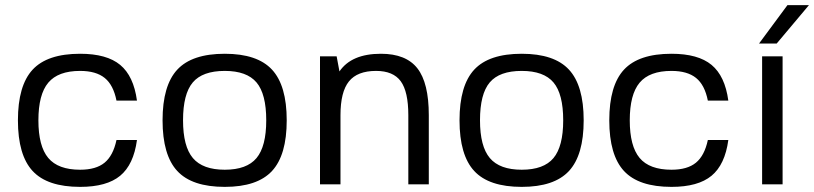

<svg xmlns="http://www.w3.org/2000/svg" viewBox="-20 -720 3180 750"><path d="M435 -173H515Q502 -77 449.5 -33.5Q397 10 293 10Q165 10 107.5 -52Q50 -114 50 -250Q50 -386 107.5 -448Q165 -510 293 -510Q397 -510 449.5 -466.5Q502 -423 515 -327H435Q423 -388 389 -415.5Q355 -443 293 -443Q207 -443 168.5 -397Q130 -351 130 -250Q130 -149 168.5 -103Q207 -57 293 -57Q355 -57 388.5 -84.5Q422 -112 435 -173Z M858 -510Q985 -510 1042.5 -448Q1100 -386 1100 -250Q1100 -114 1042.5 -52Q985 10 858 10Q730 10 672.5 -52Q615 -114 615 -250Q615 -386 672.5 -448Q730 -510 858 -510ZM695 -250Q695 -148 733.5 -102.5Q772 -57 858 -57Q944 -57 982 -102.5Q1020 -148 1020 -250Q1020 -353 982 -398Q944 -443 858 -443Q771 -443 733 -398Q695 -353 695 -250Z M1306 -441Q1353 -510 1468 -510Q1566 -510 1610.5 -453Q1655 -396 1655 -270V0H1575V-270Q1575 -362 1545.5 -402.5Q1516 -443 1449 -443Q1376 -443 1343 -402Q1310 -361 1310 -270V0H1230V-500H1295Z M2018 -510Q2145 -510 2202.5 -448Q2260 -386 2260 -250Q2260 -114 2202.5 -52Q2145 10 2018 10Q1890 10 1832.5 -52Q1775 -114 1775 -250Q1775 -386 1832.5 -448Q1890 -510 2018 -510ZM1855 -250Q1855 -148 1893.5 -102.5Q1932 -57 2018 -57Q2104 -57 2142 -102.5Q2180 -148 2180 -250Q2180 -353 2142 -398Q2104 -443 2018 -443Q1931 -443 1893 -398Q1855 -353 1855 -250Z M2745 -173H2825Q2812 -77 2759.5 -33.5Q2707 10 2603 10Q2475 10 2417.5 -52Q2360 -114 2360 -250Q2360 -386 2417.5 -448Q2475 -510 2603 -510Q2707 -510 2759.5 -466.5Q2812 -423 2825 -327H2745Q2733 -388 2699 -415.5Q2665 -443 2603 -443Q2517 -443 2478.5 -397Q2440 -351 2440 -250Q2440 -149 2478.5 -103Q2517 -57 2603 -57Q2665 -57 2698.5 -84.5Q2732 -112 2745 -173Z M3037 0H2957V-500H3037ZM2945 -550 3056 -700H3140L3014 -550Z"/></svg>

Font: Fivo Sans
Style: Regular
Weight: 400
Designer: Alexander Slobzheninov
Foundry: Alexander Slobzheninov
Version: 1.0